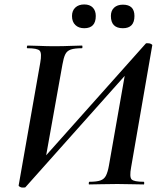

<svg xmlns="http://www.w3.org/2000/svg" viewBox="-20 -830 729 864"><path d="M80 14Q75 14 69 10.5Q63 7 64 4L161 -547Q169 -591 158.5 -602Q148 -613 103 -613Q100 -613 101 -619Q102 -625 104 -625Q128 -625 159.5 -623.5Q191 -622 223 -622Q266 -622 296.5 -623.5Q327 -625 349 -625Q351 -625 351 -619Q351 -613 349 -613Q316 -613 298.5 -607Q281 -601 273.5 -585Q266 -569 261 -540L182 -99L151 -90L636 -634Q638 -636 642 -635.5Q646 -635 650 -635Q655 -635 661 -631.5Q667 -628 665 -625L570 -77Q562 -34 572 -23Q582 -12 627 -12Q629 -12 629 -6Q629 0 627 0Q603 0 571.5 -1Q540 -2 508 -2Q465 -2 434.5 -1Q404 0 381 0Q379 0 379.5 -6Q380 -12 382 -12Q415 -12 432 -18Q449 -24 457 -40Q465 -56 470 -84L547 -522L579 -531L94 13Q92 14 88.5 14Q85 14 80 14ZM359 -703Q334 -703 319 -717.5Q304 -732 304 -758Q304 -782 319 -796Q334 -810 359 -810Q384 -810 397.5 -796Q411 -782 411 -758Q411 -703 359 -703ZM533 -703Q479 -703 479 -758Q479 -782 493.5 -795.5Q508 -809 533 -809Q585 -809 585 -758Q585 -703 533 -703Z"/></svg>

Font: Cormorant Infant Light
Style: Italic
Weight: 300
Italic angle: -10°
Designer: Christian Thalmann (Catharsis Fonts)
Foundry: Catharsis Fonts
Version: Version 4.001